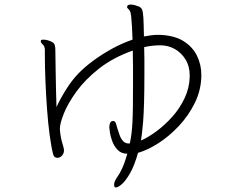

<svg xmlns="http://www.w3.org/2000/svg" viewBox="-20 -761 1040 843"><path d="M550 -131Q555 -155 557.5 -176Q560 -197 561.5 -224.5Q563 -252 563.5 -292.5Q564 -333 564 -395Q564 -431 564 -468Q564 -505 563 -539Q476 -508 415 -460Q354 -412 316 -359.5Q278 -307 260.5 -263Q243 -219 243 -197V-191Q246 -157 253.5 -133Q261 -109 261 -102Q261 -87 252 -77.5Q243 -68 232 -68Q217 -68 213 -85Q205 -116 198 -168Q191 -220 186.5 -282Q182 -344 179.5 -405.5Q177 -467 177 -515V-541Q177 -558 168 -565.5Q159 -573 159 -580Q159 -582 159.5 -582.5Q160 -583 160 -584Q162 -587 170 -587Q180 -587 190 -584Q210 -578 216.5 -570.5Q223 -563 223 -540Q223 -533 223.5 -506Q224 -479 224.5 -441Q225 -403 226 -363Q227 -323 228 -291Q246 -330 272 -371Q298 -412 326 -440Q351 -466 388 -493.5Q425 -521 470 -546Q515 -571 562 -587Q560 -649 556 -689Q554 -708 549.5 -714.5Q545 -721 541.5 -723.5Q538 -726 538 -730Q538 -741 554 -741Q562 -741 571.5 -738.5Q581 -736 588 -733Q599 -729 603.5 -719.5Q608 -710 609.5 -683.5Q611 -657 612 -601Q628 -604 643.5 -606Q659 -608 674 -608H683Q747 -605 786.5 -580Q826 -555 845 -516Q864 -477 864 -432Q864 -368 836 -310.5Q808 -253 764.5 -207Q721 -161 673.5 -131Q626 -101 586 -90Q570 -33 550.5 0.5Q531 34 514.5 48Q498 62 489 62Q483 62 482 57Q481 52 481 50Q481 35 497 13Q506 1 517.5 -24.5Q529 -50 539 -86Q513 -86 497 -102.5Q481 -119 473 -140.5Q465 -162 462.5 -180Q460 -198 460 -201Q460 -211 462.5 -219Q465 -227 472 -229Q473 -229 474 -229.5Q475 -230 476 -230Q486 -230 489.5 -217.5Q493 -205 496 -195Q500 -182 505.5 -167Q511 -152 520.5 -141.5Q530 -131 546 -131ZM813 -429Q813 -470 794.5 -500Q776 -530 747 -546Q718 -562 685 -562H681Q665 -562 647.5 -560Q630 -558 613 -554Q614 -527 614 -497.5Q614 -468 614 -439Q614 -362 612.5 -311Q611 -260 608.5 -228Q606 -196 603.5 -177Q601 -158 599 -144Q631 -158 667.5 -185Q704 -212 737 -249Q770 -286 791 -331Q812 -376 813 -425Z"/></svg>

Font: Moon Stars Kai T Light
Style: Regular
Weight: 300
Designer: GuiWonder
Version: Version 1.101